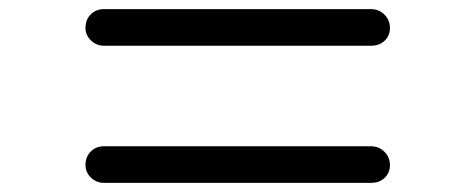

<svg xmlns="http://www.w3.org/2000/svg" viewBox="-20 -560 1040 420"><path d="M167 -199Q167 -217 178.5 -228.5Q190 -240 207 -240H792Q809 -240 821 -228Q833 -216 833 -199Q833 -182 821.5 -171Q810 -160 792 -160H207Q191 -160 179 -171.5Q167 -183 167 -199ZM207 -540H792Q809 -540 821 -528Q833 -516 833 -499Q833 -482 821.5 -471Q810 -460 792 -460H207Q191 -460 179 -471.5Q167 -483 167 -499Q167 -517 178.5 -528.5Q190 -540 207 -540Z"/></svg>

Font: 寒蝉全圆体
Style: Regular
Weight: 400
Designer: Warren2060
      Designed by Motoya company      

      [Varela Round]
      Joe Prince(Latin component); Avraham Cornf
Foundry: ChillType
Version: Version 3.200